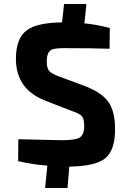

<svg xmlns="http://www.w3.org/2000/svg" viewBox="-20 -814 612 953"><path d="M524 -572Q435 -575 312 -575Q252 -576 235 -567Q212 -554 212 -509Q212 -475 225 -461Q236 -448 277 -433L406 -385Q488 -353 520 -305Q550 -260 551 -180Q553 -69 502 -28Q454 11 324 13L315 119H204L215 8Q144 3 70 -14L71 -123L285 -118Q353 -118 375 -131Q398 -145 398 -189Q398 -223 386 -238Q375 -250 340 -262L203 -315Q61 -371 59 -518Q58 -626 116 -666Q165 -701 288 -703L298 -794H409L399 -698Q462 -692 525 -675Z"/></svg>

Font: Taylor Sans Bold LRS
Style: Bold
Weight: 700
Italic angle: -8°
Designer: Natanael Gama
Version: Version 1.001 September 8, 2015